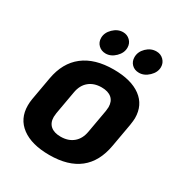

<svg xmlns="http://www.w3.org/2000/svg" viewBox="-159 -767 840 892"><g transform="rotate(30 261.0 -321.0)"><path d="M31 -138Q31 -155 34 -173L56 -297Q72 -388 132.5 -435Q193 -482 294 -482Q388 -482 440 -443.5Q492 -405 492 -335Q492 -323 488 -297L466 -173Q434 12 232 12Q137 12 84 -27.5Q31 -67 31 -138ZM336 -173 358 -297Q360 -313 360 -318Q360 -349 341 -365.5Q322 -382 287 -382Q246 -382 219.5 -360Q193 -338 186 -297L164 -173Q162 -157 162 -152Q162 -121 181 -104.5Q200 -88 235 -88Q276 -88 302.5 -110Q329 -132 336 -173ZM169 -580Q169 -608 192.5 -631Q216 -654 245 -654Q267 -654 282.5 -639Q298 -624 298 -601Q298 -573 274.5 -550Q251 -527 223 -527Q200 -527 184.5 -542Q169 -557 169 -580ZM348 -580Q348 -609 371 -631.5Q394 -654 424 -654Q447 -654 462.5 -638.5Q478 -623 478 -601Q478 -573 454 -550Q430 -527 402 -527Q378 -527 363 -542Q348 -557 348 -580Z"/></g></svg>

Font: KoHo
Style: Bold Italic
Weight: 700
Italic angle: -10°
Version: Version 1.000; ttfautohint (v1.6)